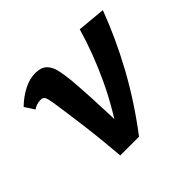

<svg xmlns="http://www.w3.org/2000/svg" viewBox="-110 -561 694 694"><g transform="rotate(-45 237.0 -214.0)"><path d="M147 0Q144 -38 139.5 -82.5Q135 -127 129.5 -170Q124 -213 119 -248Q114 -283 111 -303Q107 -329 102.5 -337.5Q98 -346 84 -346Q74 -346 64.5 -342.5Q55 -339 48 -334L24 -371Q52 -398 82 -413Q112 -428 140 -428Q170 -428 185 -413Q200 -398 205.5 -372.5Q211 -347 214 -316Q218 -268 220.5 -219.5Q223 -171 224.5 -122.5Q226 -74 225 -26L176 -35Q246 -133 292 -231Q338 -329 366 -426L474 -416Q435 -312 378.5 -208Q322 -104 243 0Z"/></g></svg>

Font: Ysabeau
Style: Bold Italic
Weight: 700
Italic angle: -12°
Designer: Christian Thalmann (Catharsis Fonts)
Version: Version 2.002